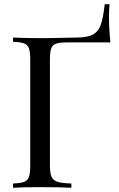

<svg xmlns="http://www.w3.org/2000/svg" viewBox="-20 -885 563 905"><path d="M493.7 -803.2Q493.7 -750.5 500.5 -685.1H296.4Q260.3 -685.1 243.9 -679.2Q227.5 -673.3 221.4 -656.5Q215.3 -639.6 215.3 -602.1V-106Q215.3 -68.4 223.1 -51.3Q231 -34.2 251.5 -27.8Q272 -21.5 316.4 -20V0Q264.6 -2.9 169.4 -2.9Q83.5 -2.9 41.5 0V-20Q77.6 -21.5 94 -27.8Q110.4 -34.2 116.5 -51.3Q122.6 -68.4 122.6 -106V-602.1Q122.6 -639.6 116.5 -656.7Q110.4 -673.8 94 -680.2Q77.6 -686.5 41.5 -688V-708Q93.8 -705.1 191.4 -705.1Q224.6 -705.1 264.6 -706.5Q345.2 -708 339.4 -708Q392.1 -708 418.2 -722.4Q444.3 -736.8 455.3 -768.6Q466.3 -800.3 473.6 -865.2H496.6Q493.7 -842.8 493.7 -803.2Z"/></svg>

Font: Playfair Display SC
Style: Regular
Weight: 400
Designer: Claus Eggers Sørensen
Foundry: Claus Eggers Sørensen
Version: Version 1.004;PS 001.004;hotconv 1.0.70;makeotf.lib2.5.58329